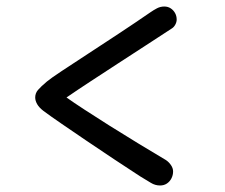

<svg xmlns="http://www.w3.org/2000/svg" viewBox="-20 -616 690 589"><path d="M471 -47Q456 -47 443 -55Q430 -63 410 -75Q373 -99 330 -127.5Q287 -156 245 -184.5Q203 -213 168 -237Q133 -261 113 -276Q100 -286 94 -296.5Q88 -307 88 -317Q88 -330 96.5 -340Q105 -350 124 -366Q136 -376 170 -398.5Q204 -421 250 -451Q296 -481 346 -514Q396 -547 441 -578Q451 -585 461.5 -590.5Q472 -596 484 -596Q495 -596 503.5 -590.5Q512 -585 517 -576Q522 -567 522 -556Q522 -548 517.5 -540Q513 -532 506 -528Q471 -505 428.5 -477.5Q386 -450 341.5 -421Q297 -392 256.5 -365.5Q216 -339 184 -317Q205 -302 239.5 -279.5Q274 -257 316 -230.5Q358 -204 402.5 -177Q447 -150 489 -125Q498 -119 504.5 -109.5Q511 -100 511 -90Q511 -79 506 -69Q501 -59 492 -53Q483 -47 471 -47Z"/></svg>

Font: Playpen Sans Deva
Style: Regular
Weight: 400
Designer: Pooja Saxena, Gunjan Panchal, Laura Meseguer, Veronika Burian, José Scaglione
Foundry: TypeTogether
Version: Version 2.000